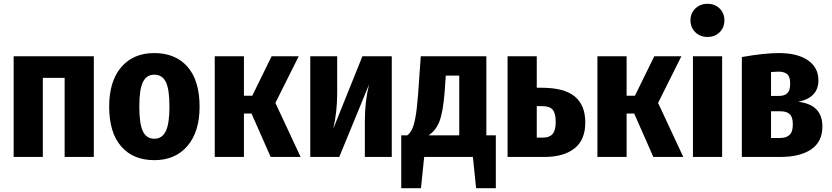

<svg xmlns="http://www.w3.org/2000/svg" viewBox="-20 -828 4388 1013"><path d="M321 -417H206V0H52V-531H475V0H321Z M1033 -265Q1033 -133 969 -58Q905 17 794 17Q682 17 619 -56Q556 -129 556 -266Q556 -399 619.5 -473.5Q683 -548 794 -548Q906 -548 969.5 -475.5Q1033 -403 1033 -265ZM715 -266Q715 -174 734 -135Q753 -96 794 -96Q835 -96 854.5 -135.5Q874 -175 874 -265Q874 -357 855 -395.5Q836 -434 794 -434Q753 -434 734 -395Q715 -356 715 -266Z M1433 -285 1566 0H1408L1307 -229H1267V0H1113V-531H1267V-323H1311L1413 -531H1556Z M2047 0H1905V-190Q1905 -292 1927 -382L1770 0H1617V-531H1759V-339Q1759 -234 1738 -148L1892 -531H2047Z M2596 -114V165H2492L2475 0H2218L2201 165H2097V-114H2129Q2144 -126 2154 -146Q2164 -166 2172 -209.5Q2180 -253 2186 -333L2200 -531H2546V-114ZM2403 -429H2332L2326 -344Q2318 -239 2299 -189Q2280 -139 2241 -114H2403Z M3068 -182Q3068 -90 3011 -45Q2954 0 2853 0H2658V-531H2812V-365H2838Q2957 -365 3012.5 -319Q3068 -273 3068 -182ZM2912 -185Q2912 -230 2896 -249Q2880 -268 2840 -268H2812V-102H2845Q2879 -102 2895.5 -121Q2912 -140 2912 -185Z M3452 -285 3585 0H3427L3326 -229H3286V0H3132V-531H3286V-323H3330L3432 -531H3575Z M3802 -721Q3802 -683 3777 -658Q3752 -633 3713 -633Q3674 -633 3648.5 -658Q3623 -683 3623 -721Q3623 -758 3648.5 -783Q3674 -808 3713 -808Q3752 -808 3777 -783Q3802 -758 3802 -721ZM3790 0H3636V-531H3790Z M4319 -161Q4319 -80 4260 -40Q4201 0 4099 0H3894V-527Q4011 -548 4090 -548Q4187 -548 4242.5 -510Q4298 -472 4298 -404Q4298 -313 4192 -291Q4319 -276 4319 -161ZM4048 -448V-322H4091Q4119 -322 4134 -336.5Q4149 -351 4149 -386Q4149 -422 4134 -436Q4119 -450 4087 -450Q4076 -450 4048 -448ZM4163 -172Q4163 -210 4147 -225.5Q4131 -241 4096 -241H4048V-100H4096Q4128 -100 4145.5 -116Q4163 -132 4163 -172Z"/></svg>

Font: Fira Sans Condensed
Style: Bold
Weight: 700
Width: 3
Designer: bBox Type GmbH & Carrois Corporate GbR & Edenspiekermann AG
Foundry: bBox Type GmbH & Carrois Corporate GbR & Edenspiekermann AG
Version: Version 4.301